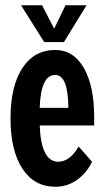

<svg xmlns="http://www.w3.org/2000/svg" viewBox="-20 -700 398 730"><path d="M223 -540H148L60 -680H140L186 -591L229 -680H309ZM190 -510Q259 -510 298.5 -442Q338 -374 338 -255V-223H131Q136 -87 200 -85Q246 -85 279 -143L330 -85Q310 -43 273.5 -16.5Q237 10 190 10Q110 10 65 -59Q20 -128 20 -250Q20 -372 65 -441Q110 -510 190 -510ZM131 -290H240Q239 -415 190 -415Q135 -415 131 -290Z"/></svg>

Font: Gully ECD Medium
Style: Regular
Weight: 500
Width: 2
Designer: jaikishan Patel
Foundry: MagicType
Version: Version 1.000;Glyphs 3.2 (3242)